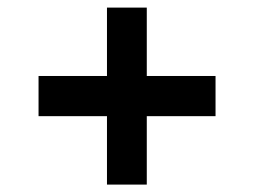

<svg xmlns="http://www.w3.org/2000/svg" viewBox="-20 -540 685 518"><path d="M268.6 -226.6H84V-335H268.6V-519.5H376V-335H561.5V-226.6H376V-42H268.6Z"/></svg>

Font: Pretendard JP SemiBold
Style: Regular
Weight: 600
Designer: Base glyphs from Inter by Rasmus Andersson; Hangeul glyphs from Noto Sans CJK(Source Han Sans) by Jang Soo-young and Kan
Foundry: Kil Hyung-jin
Version: Version 1.309